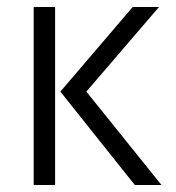

<svg xmlns="http://www.w3.org/2000/svg" viewBox="-20 -527 502 547"><path d="M76 0H137V-507H76ZM226 -266 433 -507H358L152 -266L364 0H440Z"/></svg>

Font: Hind Light
Style: Regular
Weight: 300
Designer: Manushi Parikh, Satya Rajpurohit
Foundry: Indian Type Foundry
Version: Version 1.201;PS 1.0;hotconv 1.0.78;makeotf.lib2.5.61930; tt